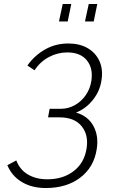

<svg xmlns="http://www.w3.org/2000/svg" viewBox="-20 -938 577 967"><path d="M210 9Q141 9 90.5 -21Q40 -51 17 -106L62 -130Q80 -83 121 -59Q162 -35 218 -35Q298 -35 351.5 -76.5Q405 -118 416 -190Q427 -258 391 -302.5Q355 -347 279 -347H222L230 -390H286Q324 -390 357 -408.5Q390 -427 412 -459Q434 -491 440 -530Q450 -594 417.5 -634Q385 -674 319 -674Q270 -674 226 -650.5Q182 -627 154 -584L118 -608Q154 -659 207 -689Q260 -719 324 -719Q381 -719 421.5 -695.5Q462 -672 481 -630Q500 -588 491 -533Q483 -479 448 -435Q413 -391 363 -371Q423 -354 450.5 -303.5Q478 -253 467 -186Q453 -96 384.5 -43.5Q316 9 210 9ZM277 -830 296 -918H339L321 -830ZM408 -830 427 -918H470L452 -830Z"/></svg>

Font: Raleway Light
Style: Italic
Weight: 300
Italic angle: -12°
Designer: Matt McInerney, Pablo Impallari, Rodrigo Fuenzalida
Foundry: Matt McInerney, Pablo Impallari, Rodrigo Fuenzalida
Version: Version 4.026